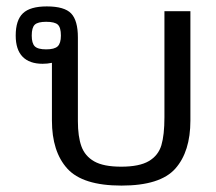

<svg xmlns="http://www.w3.org/2000/svg" viewBox="-20 -564 673 599"><path d="M142 -188V-368Q128 -365 113 -365Q72 -365 50.5 -387Q29 -409 29 -453Q29 -501 51.5 -522.5Q74 -544 126 -544Q181 -544 202 -522Q223 -500 223 -447V-186Q223 -138 234 -107.5Q245 -77 274 -60.5Q303 -44 358 -44Q415 -44 444.5 -61.5Q474 -79 483.5 -111Q493 -143 493 -198V-529H574V-188Q574 -91 527 -38Q480 15 359 15Q238 15 190 -38Q142 -91 142 -188ZM170 -453Q170 -478 160.5 -487Q151 -496 124 -496Q98 -496 88.5 -487Q79 -478 79 -453Q79 -429 88.5 -419.5Q98 -410 124 -410Q150 -410 160 -419.5Q170 -429 170 -453Z"/></svg>

Font: Pridi Light
Style: Regular
Weight: 300
Designer: Katatrad Team
Foundry: CadsonDemak
Version: Version 1.003